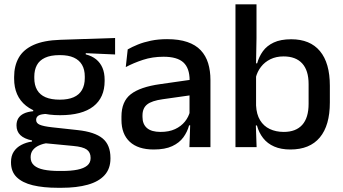

<svg xmlns="http://www.w3.org/2000/svg" viewBox="-20 -682 1592 890"><path d="M258.5 -148Q155.5 -148 100.5 -192Q45.5 -236 45.5 -317.5V-325.5Q45.5 -377 67 -414.8Q88.5 -452.5 135.8 -473.8Q183 -495 259.5 -497.5L513.5 -506V-429.5L377.5 -435.5V-430Q406.5 -422.5 425.8 -406.8Q445 -391 455 -367.5Q465 -344 465 -312V-306.5Q465 -229.5 412.8 -188.8Q360.5 -148 258.5 -148ZM254.5 110.5H267Q309.5 110.5 339 104.5Q368.5 98.5 384.2 85.5Q400 72.5 400 51V49.5Q400 24 382 11.2Q364 -1.5 319.5 -5.5L178.5 -19L203 -20Q179 -16 160.8 -7.8Q142.5 0.5 132.2 13.8Q122 27 122 46.5V47.5Q122 70.5 137.8 84.5Q153.5 98.5 183.2 104.5Q213 110.5 254.5 110.5ZM248.5 188.5Q181 188.5 132.2 176.8Q83.5 165 57.2 139.2Q31 113.5 31 71V69Q31 40.5 43.8 21Q56.5 1.5 78.8 -10.2Q101 -22 128.5 -26V-31Q92 -38.5 74.2 -55.8Q56.5 -73 56.5 -100.5V-101Q56.5 -120 65 -133.8Q73.5 -147.5 90.8 -155.8Q108 -164 134 -166.5V-177.5L237 -152.5L199.5 -154Q170 -153.5 158.8 -146.5Q147.5 -139.5 147.5 -126.5V-126Q147.5 -111 164.2 -103.8Q181 -96.5 221 -92L340 -79Q419 -70.5 455.5 -40.5Q492 -10.5 492 50.5V53Q492 100 464.8 130Q437.5 160 386.8 174.2Q336 188.5 265 188.5ZM257 -220Q295.5 -220 321.2 -231.2Q347 -242.5 360 -265Q373 -287.5 373 -320V-327.5Q373 -359.5 360.2 -381.5Q347.5 -403.5 322.2 -415Q297 -426.5 258.5 -426.5H256Q214.5 -426.5 188.5 -414.2Q162.5 -402 150.8 -379.8Q139 -357.5 139 -327V-320Q139 -287.5 152 -265Q165 -242.5 191.2 -231.2Q217.5 -220 257 -220Z M858 0 862 -116 858.5 -131V-285L859 -309.5Q859 -366 830.2 -392.5Q801.5 -419 738 -419Q686.5 -419 642.5 -404.5Q598.5 -390 563 -371L572 -453Q592 -464.5 619 -475.5Q646 -486.5 680 -493.5Q714 -500.5 754.5 -500.5Q810 -500.5 848.5 -487.2Q887 -474 910.5 -449Q934 -424 944.8 -389Q955.5 -354 955.5 -311V0ZM692.5 11Q620 11 581.5 -24.8Q543 -60.5 543 -126.5V-141.5Q543 -211.5 586.2 -245.2Q629.5 -279 722.5 -292L869.5 -313L875 -242L734 -222Q683.5 -215 662 -197.8Q640.5 -180.5 640.5 -147V-140Q640.5 -106.5 661.2 -88.5Q682 -70.5 724.5 -70.5Q763.5 -70.5 791.5 -83.5Q819.5 -96.5 837 -118.2Q854.5 -140 861 -166.5L874.5 -101H856.5Q848.5 -71 830 -45.5Q811.5 -20 778.2 -4.5Q745 11 692.5 11Z M1326 11Q1282.5 11 1251 -2.8Q1219.5 -16.5 1199.8 -41.8Q1180 -67 1171 -100.5H1138.5L1167 -193Q1169 -152 1185.5 -124.8Q1202 -97.5 1230.5 -84Q1259 -70.5 1295.5 -70.5Q1351.5 -70.5 1381 -103.2Q1410.5 -136 1410.5 -201V-292.5Q1410.5 -355.5 1380.8 -388Q1351 -420.5 1294.5 -420.5Q1260 -420.5 1233.5 -407.5Q1207 -394.5 1189.8 -372.2Q1172.5 -350 1165.5 -321.5L1144 -388.5H1172Q1180.5 -419.5 1198.8 -444.8Q1217 -470 1249 -485Q1281 -500 1330 -500Q1417.5 -500 1463.2 -445Q1509 -390 1509 -284.5V-207Q1509 -100.5 1462.5 -44.8Q1416 11 1326 11ZM1071.5 0V-662H1169V-506L1166.5 -365.5L1167 -348.5V-145.5L1165.5 -114.5L1169.5 0Z"/></svg>

Font: Anek Gujarati Medium
Style: Regular
Weight: 500
Designer: Mrunmayee Ghaisas (Gujarati), Yesha Goshar (Latin)
Foundry: Ek Type
Version: Version 1.003